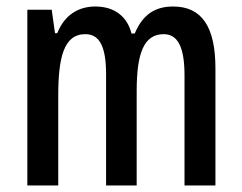

<svg xmlns="http://www.w3.org/2000/svg" viewBox="-20 -570 743 590"><path d="M512 -550C455 -550 418 -524 394 -467H384C372 -516 335 -550 273 -550C221 -550 178 -524 156 -468H149L139 -540H64V0H159V-275C159 -391 175 -465 242 -465C285 -465 306 -429 306 -341V0H400V-291C400 -406 422 -465 483 -465C526 -465 547 -426 547 -338V0H642V-360C642 -488 600 -550 512 -550Z"/></svg>

Font: Noto Sans Gurmukhi UI ExtraCondensed Medium
Style: Regular
Weight: 500
Width: 2
Designer: Jelle Bosma - Monotype Design Team
Foundry: Monotype Imaging Inc.
Version: Version 2.004